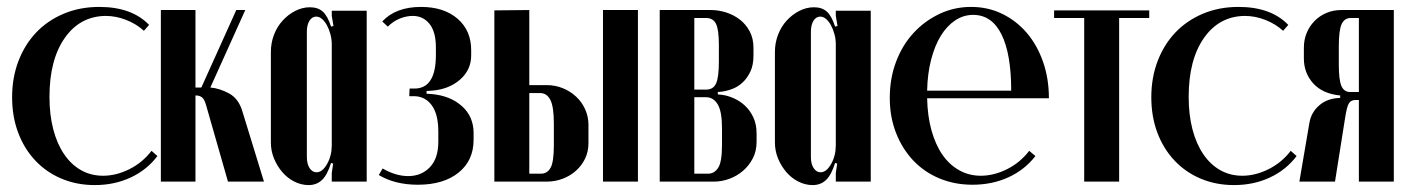

<svg xmlns="http://www.w3.org/2000/svg" viewBox="-20 -525 4079 555"><path d="M15 -244Q15 -301 33.5 -349Q52 -397 85 -431.5Q118 -466 164.5 -485.5Q211 -505 267 -505Q361 -505 411 -453L396 -436Q374 -456 344.5 -467.5Q315 -479 285 -479Q211 -478 167 -415Q123 -352 123 -245Q123 -193 134 -151Q145 -109 165.5 -79Q186 -49 214.5 -33Q243 -17 278 -17Q316 -17 354 -36Q392 -55 418 -89L435 -74Q405 -34 358 -12Q311 10 254 10Q202 10 158 -8.5Q114 -27 82 -61Q50 -95 32.5 -141.5Q15 -188 15 -244Z M576 -220Q571 -238 564 -243.5Q557 -249 547 -249H545V0H445V-496H545V-272H562L663 -496H689L588 -272Q614 -270 642 -255Q670 -240 681 -202L743 0H639Z M943 -52 937 -54Q926 -19 910.5 -4.5Q895 10 872 10Q851 10 831 0Q811 -10 796 -27.5Q781 -45 772 -67Q763 -89 763 -113V-375Q763 -401 772 -424.5Q781 -448 797 -465.5Q813 -483 833.5 -493.5Q854 -504 876 -504Q899 -504 913 -491.5Q927 -479 937 -448L944 -450L939 -479V-494H1040V0H939V-25ZM939 -397Q939 -412 935 -426.5Q931 -441 925 -452Q919 -463 911 -470Q903 -477 894 -477Q882 -477 874.5 -465Q867 -453 867 -433V-71Q867 -51 875 -39Q883 -27 895 -27Q912 -27 925.5 -51Q939 -75 939 -105Z M1188 9Q1122 9 1075 -19L1086 -38Q1124 -16 1160 -16Q1198 -16 1222.5 -41.5Q1247 -67 1247 -115V-145Q1247 -194 1228.5 -220Q1210 -246 1178 -247H1163L1164 -269H1178Q1240 -269 1240 -366V-388Q1240 -433 1221.5 -456Q1203 -479 1173 -479Q1155 -479 1136 -471.5Q1117 -464 1101 -448L1085 -463Q1124 -505 1197 -505Q1263 -505 1302.5 -471Q1342 -437 1342 -380V-365Q1342 -323 1310 -295Q1278 -267 1229 -263L1213 -262V-254L1229 -253Q1282 -248 1315.5 -218Q1349 -188 1349 -140V-121Q1349 -61 1305.5 -26Q1262 9 1188 9Z M1560 -279Q1585 -279 1607 -270Q1629 -261 1645.5 -245.5Q1662 -230 1671.5 -209Q1681 -188 1681 -164V-111Q1681 -87 1671.5 -67Q1662 -47 1645.5 -32Q1629 -17 1607 -8.5Q1585 0 1560 0H1409V-495L1510 -496V-279ZM1824 -496V0H1723V-496ZM1581 -168Q1581 -216 1571 -236Q1561 -256 1541 -256H1510V-23H1544Q1562 -23 1571.5 -40Q1581 -57 1581 -106Z M2158 -364Q2158 -337 2149 -318Q2140 -299 2126.5 -286.5Q2113 -274 2097 -268Q2081 -262 2066 -260L2055 -259V-252L2066 -251Q2083 -249 2101 -241Q2119 -233 2133.5 -219.5Q2148 -206 2157.5 -186Q2167 -166 2167 -139V-115Q2167 -88 2156 -67Q2145 -46 2127.5 -31Q2110 -16 2088 -8Q2066 0 2043 0H1887V-496H2035Q2057 -496 2079 -489Q2101 -482 2118.5 -468.5Q2136 -455 2147 -434.5Q2158 -414 2158 -387ZM2021 -266Q2042 -266 2050 -284Q2058 -302 2058 -347V-395Q2058 -440 2049.5 -456.5Q2041 -473 2021 -473H1987V-266ZM2067 -155Q2067 -203 2054.5 -223.5Q2042 -244 2021 -244H1987V-23H2027Q2045 -23 2056 -40Q2067 -57 2067 -105Z M2400 -52 2394 -54Q2383 -19 2367.5 -4.5Q2352 10 2329 10Q2308 10 2288 0Q2268 -10 2253 -27.5Q2238 -45 2229 -67Q2220 -89 2220 -113V-375Q2220 -401 2229 -424.5Q2238 -448 2254 -465.5Q2270 -483 2290.5 -493.5Q2311 -504 2333 -504Q2356 -504 2370 -491.5Q2384 -479 2394 -448L2401 -450L2396 -479V-494H2497V0H2396V-25ZM2396 -397Q2396 -412 2392 -426.5Q2388 -441 2382 -452Q2376 -463 2368 -470Q2360 -477 2351 -477Q2339 -477 2331.5 -465Q2324 -453 2324 -433V-71Q2324 -51 2332 -39Q2340 -27 2352 -27Q2369 -27 2382.5 -51Q2396 -75 2396 -105Z M2973 -74Q2942 -34 2895 -12.5Q2848 9 2791 9Q2739 9 2695 -9.5Q2651 -28 2619.5 -61.5Q2588 -95 2570 -141Q2552 -187 2552 -242Q2552 -298 2570 -346Q2588 -394 2620 -429Q2652 -464 2695 -484.5Q2738 -505 2787 -505Q2836 -505 2877 -485Q2918 -465 2948 -430Q2978 -395 2995 -346.5Q3012 -298 3012 -241H2660Q2661 -190 2672.5 -148.5Q2684 -107 2704 -78Q2724 -49 2752.5 -33Q2781 -17 2815 -17Q2853 -17 2891 -36Q2929 -55 2955 -89ZM2793 -482Q2765 -482 2741 -466Q2717 -450 2699.5 -421.5Q2682 -393 2671.5 -352.5Q2661 -312 2660 -263H2903Q2903 -369 2875 -425.5Q2847 -482 2793 -482Z M3302 -473H3215V0H3114V-473H3027V-495H3302Z M3308 -244Q3308 -301 3326.5 -349Q3345 -397 3378 -431.5Q3411 -466 3457.5 -485.5Q3504 -505 3560 -505Q3654 -505 3704 -453L3689 -436Q3667 -456 3637.5 -467.5Q3608 -479 3578 -479Q3504 -478 3460 -415Q3416 -352 3416 -245Q3416 -193 3427 -151Q3438 -109 3458.5 -79Q3479 -49 3507.5 -33Q3536 -17 3571 -17Q3609 -17 3647 -36Q3685 -55 3711 -89L3728 -74Q3698 -34 3651 -12Q3604 10 3547 10Q3495 10 3451 -8.5Q3407 -27 3375 -61Q3343 -95 3325.5 -141.5Q3308 -188 3308 -244Z M4009 0H3908V-236H3898Q3885 -236 3879 -226Q3873 -216 3868 -183L3839 0H3736L3765 -170Q3770 -200 3793.5 -220.5Q3817 -241 3854 -242V-249Q3803 -254 3776 -284Q3749 -314 3749 -356V-387Q3749 -410 3757 -429.5Q3765 -449 3779.5 -464Q3794 -479 3814 -487.5Q3834 -496 3857 -496H4009ZM3850 -338Q3850 -294 3857.5 -276.5Q3865 -259 3883 -259H3908V-473H3885Q3866 -473 3858 -455Q3850 -437 3850 -391Z"/></svg>

Font: Moniqa Extra Bold Narrow Heading
Style: Regular
Weight: 800
Width: 4
Designer: Rajesh Rajput
Foundry: Rajesh Rajput
Version: Version 1.000;December 15, 2022;FontCreator 14.0.0.2794 32-b